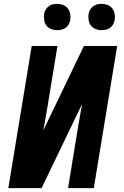

<svg xmlns="http://www.w3.org/2000/svg" viewBox="-20 -973 640 993"><path d="M195 0H23L144 -735H277L229 -441Q223 -406 217 -370.5Q211 -335 204 -299L414 -735H586L465 0H332L380 -294Q386 -329 392 -364.5Q398 -400 405 -436ZM505 -817Q489 -817 474 -823Q459 -829 450 -841Q441 -853 438.5 -869Q436 -885 438 -901Q440 -913 446.5 -923.5Q453 -934 462.5 -941Q472 -948 483 -950.5Q494 -953 506 -953Q522 -953 537 -947Q552 -941 561 -929Q570 -917 573 -901Q576 -885 573 -869Q571 -857 565 -846.5Q559 -836 549 -829Q539 -822 528 -819.5Q517 -817 505 -817ZM275 -817Q259 -817 244 -823Q229 -829 220 -841Q211 -853 208.5 -869Q206 -885 208 -901Q210 -913 216.5 -923.5Q223 -934 232.5 -941Q242 -948 253 -950.5Q264 -953 276 -953Q292 -953 307 -947Q322 -941 331 -929Q340 -917 343 -901Q346 -885 343 -869Q341 -857 335 -846.5Q329 -836 319 -829Q309 -822 298 -819.5Q287 -817 275 -817Z"/></svg>

Font: Iosevka Aile Extrabold
Style: Italic
Weight: 800
Italic angle: -9°
Designer: Belleve Invis
Foundry: Belleve Invis
Version: Version 31.1.0; ttfautohint (v1.8.4)